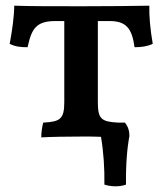

<svg xmlns="http://www.w3.org/2000/svg" viewBox="-20 -480 570 675"><path d="M365 -406C423 -406 444 -381 453 -314C477 -314 499 -317 517 -326C508 -378 504 -424 505 -460C447 -459 370 -458 268 -458C159 -458 89 -458 30 -460C30 -424 23 -373 14 -326C33 -316 52 -314 77 -314C91 -379 107 -406 175 -406H206V-121C206 -61 191 -52 132 -49C128 -35 125 -13 125 3C157 1 219 0 271 0C293 0 315 0 335 1C344 53 348 113 347 169C371 177 402 177 423 169C422 99 427 40 435 -2C435 -20 430 -36 419 -49H395C336 -52 324 -62 324 -121V-406Z"/></svg>

Font: Vollkorn Semibold
Style: Regular
Weight: 600
Designer: Friedrich Althausen
Foundry: Friedrich Althausen
Version: Version 4.015;PS 004.015;hotconv 1.0.88;makeotf.lib2.5.64775